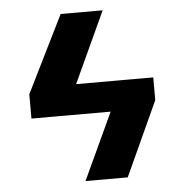

<svg xmlns="http://www.w3.org/2000/svg" viewBox="-52 -778 793 829"><g transform="rotate(-5 344.5 -364.0)"><path d="M156.7 -420.4H540.5V-289.1H156.7ZM241.2 -728H423.3L220.7 -289.1H76.2V-394.5ZM615.7 -420.4V-321.8L468.3 0H285.2L480.5 -420.4Z"/></g></svg>

Font: My Font
Style: Regular
Weight: 500
Designer: Rasmus Andersson
Foundry: rsms
Version: Version 0.001